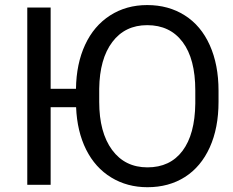

<svg xmlns="http://www.w3.org/2000/svg" viewBox="-20 -741 934 770"><path d="M856.4 -332.5Q856.4 -228 821.3 -150.1Q786.1 -72.3 721.7 -31.2Q657.2 9.8 571.3 9.8Q490.2 9.8 426 -29.3Q361.8 -68.4 325.4 -141.1Q289.1 -213.9 285.2 -311H183.1V0H89.4V-710.9H183.1V-384.8H284.7Q286.1 -485.4 321.3 -561.3Q356.4 -637.2 421.4 -679Q486.3 -720.7 570.3 -720.7Q655.8 -720.7 720.9 -679.4Q786.1 -638.2 821.3 -559.8Q856.4 -481.4 856.4 -377.4ZM763.2 -378.4Q763.2 -504.9 712.4 -572.5Q661.6 -640.1 570.3 -640.1Q481.4 -640.1 430.4 -572.5Q379.4 -504.9 377.9 -384.8V-332.5Q377.9 -210 429.4 -139.9Q481 -69.8 571.3 -69.8Q662.1 -69.8 711.9 -136Q761.7 -202.1 763.2 -325.7Z"/></svg>

Font: SteelSelectRoboto
Style: Roboto-Regular
Weight: 400
Designer: Google
Version: Version 2.137; 2017